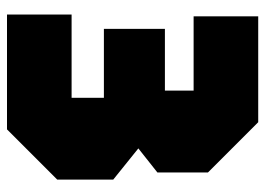

<svg xmlns="http://www.w3.org/2000/svg" viewBox="-122 -618 740 535"><g transform="rotate(90 247.5 -350.0)"><path d="M340 0H20V-180H252V-270H60V-440H232V-520H25V-700H320L460 -560V-419L393 -366L480 -296V-140Z"/></g></svg>

Font: Tektur Condensed Black
Style: Regular
Weight: 900
Width: 3
Designer: Adam Jagosz
Foundry: Adam Jagosz
Version: Version 1.005;gftools[0.9.30]